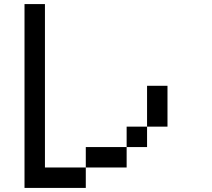

<svg xmlns="http://www.w3.org/2000/svg" viewBox="-20 -920 1040 940"><path d="M800 -300H700V-500H800ZM100 0V-900H200V-100H400V0ZM400 -100V-200H600V-100ZM600 -200V-300H700V-200Z"/></svg>

Font: GalmuriMono9 Regular
Style: Regular
Weight: 400
Designer: Lee Minseo (quiple)
Version: Version 2.399;hotconv 1.1.1;makeotfexe 2.6.0 DEVELOPMENT